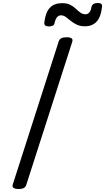

<svg xmlns="http://www.w3.org/2000/svg" viewBox="-20 -1244 699 1278"><path d="M104 14Q82 14 71 7Q60 0 65 -16L371 -969Q376 -983 388.5 -989.5Q401 -996 423 -996Q446 -996 456 -989Q466 -982 461 -966L155 -14Q151 0 139 7Q127 14 104 14ZM305 -1068Q272 -1068 275 -1095Q283 -1162 312 -1192.5Q341 -1223 393 -1223Q426 -1223 447.5 -1212Q469 -1201 484.5 -1186Q500 -1171 515 -1160Q530 -1149 550 -1149Q564 -1149 574.5 -1161Q585 -1173 589 -1198Q595 -1224 631 -1224Q648 -1224 654.5 -1217.5Q661 -1211 659 -1198Q652 -1131 623 -1100Q594 -1069 545 -1069Q514 -1069 491 -1080Q468 -1091 450.5 -1105.5Q433 -1120 418 -1131Q403 -1142 385 -1142Q370 -1142 359 -1128.5Q348 -1115 343 -1089Q341 -1079 331.5 -1073.5Q322 -1068 305 -1068Z"/></svg>

Font: Playwrite IE
Style: Regular
Weight: 400
Designer: Veronika Burian, José Scaglione
Foundry: TypeTogether
Version: Version 1.002